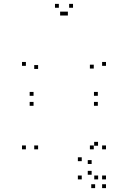

<svg xmlns="http://www.w3.org/2000/svg" viewBox="-20 -760 660 990"><path d="M176.5 10V-10H156.5V10ZM176.5 -404.5V-424.5H156.5V-404.5ZM330 -680V-700H310V-680ZM310 -680V-700H290V-680ZM463.5 -406.5V-426.5H443.5V-406.5ZM463.5 10V-10H443.5V10ZM526.5 10V-10H506.5V10ZM526.5 -420.5V-440.5H506.5V-420.5ZM356.5 -720V-740H336.5V-720ZM283.5 -720V-740H263.5V-720ZM113.5 -420.5V-440.5H93.5V-420.5ZM113.5 10V-10H93.5V10ZM484.5 -214.5V-234.5H464.5V-214.5ZM484.5 -266V-286H464.5V-266ZM153 -266V-286H133V-266ZM153 -214.5V-234.5H133V-214.5ZM401.5 165V145H381.5V165ZM470.5 210V190H450.5V210ZM526.5 210V190H506.5V210ZM526.5 165V145H506.5V165ZM486 165V145H466V165ZM452.5 141V121H432.5V141ZM452.5 85.5V65.5H432.5V85.5ZM526.5 10V-10H506.5V10ZM485.5 -8.5V-28.5H465.5V-8.5ZM401.5 71V51H381.5V71Z"/></svg>

Font: Monaspace Krypton Dots Var
Style: Regular
Weight: 400
Designer: Riley Cran and the Lettermatic Team
Version: Version 1.100 (Monaspace Krypton Dots)